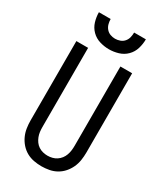

<svg xmlns="http://www.w3.org/2000/svg" viewBox="-233 -1037 966 1133"><g transform="rotate(30 250.0 -470.5)"><path d="M250 8Q276 8 302.5 3Q329 -2 352 -15Q375 -28 392.5 -48Q410 -68 421 -92Q432 -116 436 -142.5Q440 -169 440 -195V-735H360V-195Q360 -179 358 -163Q356 -147 350.5 -131.5Q345 -116 335 -103Q325 -90 311.5 -81Q298 -72 282 -68Q266 -64 250 -64Q234 -64 218 -68Q202 -72 188.5 -81Q175 -90 165.5 -103Q156 -116 150 -131.5Q144 -147 142 -163Q140 -179 140 -195V-735H60V-195Q60 -169 64 -142.5Q68 -116 79 -92Q90 -68 107.5 -48Q125 -28 148 -15Q171 -2 197.5 3Q224 8 250 8ZM250 -789Q282 -789 313.5 -798.5Q345 -808 368 -831Q391 -854 400.5 -885.5Q410 -917 410 -949H330Q330 -932 326 -915.5Q322 -899 311 -886Q300 -873 283.5 -867Q267 -861 250 -861Q233 -861 217 -867Q201 -873 190 -886Q179 -899 174.5 -915.5Q170 -932 170 -949H90Q90 -917 99.5 -885.5Q109 -854 132 -831Q155 -808 186.5 -798.5Q218 -789 250 -789Z"/></g></svg>

Font: Iosevka SS09
Style: Regular
Weight: 400
Monospace: yes
Designer: Belleve Invis
Foundry: Belleve Invis
Version: Version 5.2.1; ttfautohint (v1.8.3)